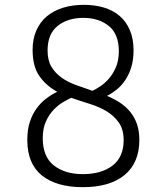

<svg xmlns="http://www.w3.org/2000/svg" viewBox="-20 -770 690 795"><path d="M323 5Q214 5 153.5 -43.5Q93 -92 93 -191Q93 -233 103.5 -265Q114 -297 131.5 -321Q149 -345 171.5 -362Q194 -379 217 -390Q171 -415 143 -455Q115 -495 115 -563Q115 -609 130.5 -644Q146 -679 174 -702.5Q202 -726 241 -738Q280 -750 327 -750Q373 -750 411 -738.5Q449 -727 476 -703.5Q503 -680 518 -644.5Q533 -609 533 -562Q533 -522 523.5 -491.5Q514 -461 498.5 -438Q483 -415 463 -399Q443 -383 423 -373Q452 -361 476.5 -345Q501 -329 519 -307Q537 -285 547 -256.5Q557 -228 557 -191Q557 -96 496 -45.5Q435 5 323 5ZM323 -49Q400 -49 446 -84.5Q492 -120 492 -189Q492 -234 472 -262.5Q452 -291 421 -309.5Q390 -328 351 -340Q312 -352 275 -365Q262 -359 242 -347.5Q222 -336 203 -316.5Q184 -297 170.5 -268Q157 -239 157 -198Q157 -121 203 -85Q249 -49 323 -49ZM325 -696Q260 -696 218.5 -662.5Q177 -629 177 -561Q177 -520 193 -493.5Q209 -467 235 -448.5Q261 -430 294.5 -418Q328 -406 363 -394Q376 -400 395 -412.5Q414 -425 431 -444.5Q448 -464 460 -492Q472 -520 472 -558Q472 -629 430.5 -662.5Q389 -696 325 -696Z"/></svg>

Font: Plata Sans Light
Style: Regular
Weight: 300
Designer: Pablo Impallari, Andres Torresi, & Cristiano Sobral
Foundry: Pablo Impallari, Andres Torresi, & Cristiano Sobral
Version: Version 1.00;December 28, 2019;FontCreator 12.0.0.2547 64-bi